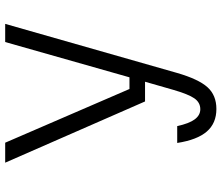

<svg xmlns="http://www.w3.org/2000/svg" viewBox="-77 -763 854 740"><g transform="rotate(-90 350.0 -393.0)"><path d="M170 -800 377 -321H422L558 -800H628L439 -138Q415 -55 384 -20.5Q353 14 300 14Q245 14 213 -23Q181 -60 169 -137H234Q244 -91 260 -69.5Q276 -48 299 -48Q325 -48 341 -71Q357 -94 374 -153L405 -261H329L93 -800Z"/></g></svg>

Font: Martian Mono ExtraLight
Style: Regular
Weight: 200
Monospace: yes
Designer: Roman Shamin
Foundry: Evil Martians
Version: Version 1.000; ttfautohint (v1.8.4.7-5d5b)